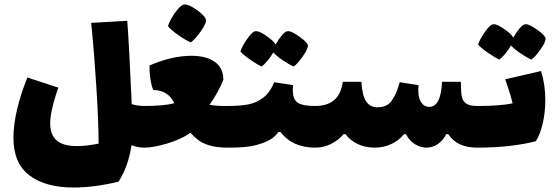

<svg xmlns="http://www.w3.org/2000/svg" viewBox="-20 -659 2484 857"><path d="M651 -93Q651 -45 645 -22.5Q639 0 624 0Q594 0 567 -11Q553 84 509 152Q400 178 309 178Q183 178 111.5 124Q40 70 40 -44Q40 -157 102 -313L240 -268Q204 -163 204 -108Q204 -58 232.5 -32.5Q261 -7 324 -7Q367 -7 420 -18Q420 -115 410 -272Q400 -429 387 -557L548 -566Q556 -465 568 -194Q595 -186 624 -186Q640 -186 645.5 -163Q651 -140 651 -93Z M1023 -93Q1023 -45 1017 -22.5Q1011 0 996 0Q948 0 916.5 -9.5Q885 -19 867.5 -32Q850 -45 830 -66Q786 -36 725 -18Q664 0 624 0Q609 0 603 -22.5Q597 -45 597 -93Q597 -140 602.5 -163Q608 -186 624 -186Q710 -186 758 -198Q730 -257 665 -257Q658 -267 652 -303.5Q646 -340 648 -367Q747 -410 835 -410Q900 -410 938.5 -383Q977 -356 977 -303Q955 -247 915 -191Q944 -186 987 -186H996Q1012 -186 1017.5 -163Q1023 -140 1023 -93ZM730 -542Q733 -555 745.5 -577.5Q758 -600 774 -618.5Q790 -637 802 -639Q813 -641 835.5 -629Q858 -617 877.5 -599.5Q897 -582 899 -572Q903 -557 876.5 -519.5Q850 -482 832 -470Q811 -478 777 -501.5Q743 -525 730 -542Z M1414 -93Q1414 -45 1408 -22.5Q1402 0 1387 0Q1285 0 1232 -70H1223Q1202 -40 1164 -25Q1127 -10 1091 -5Q1055 0 996 0Q981 0 975 -22.5Q969 -45 969 -93Q969 -140 974.5 -163Q980 -186 996 -186Q1051 -186 1088 -193Q1125 -200 1155 -223Q1185 -246 1204 -292L1288 -279Q1287 -271 1287 -257Q1287 -215 1309 -200.5Q1331 -186 1387 -186Q1403 -186 1408.5 -163Q1414 -140 1414 -93ZM1291 -362Q1272 -370 1243 -389.5Q1214 -409 1200 -425Q1190 -407 1174 -388Q1158 -369 1148 -362Q1128 -371 1097 -392.5Q1066 -414 1053 -429Q1059 -450 1083 -485Q1107 -520 1123 -520Q1139 -520 1171 -497.5Q1203 -475 1210 -460Q1224 -485 1239 -502.5Q1254 -520 1266 -520Q1282 -520 1316.5 -495.5Q1351 -471 1354 -457Q1356 -442 1332 -408Q1308 -374 1291 -362Z M2137 -93Q2137 -45 2131 -22.5Q2125 0 2110 0Q2020 0 1981 -60H1972Q1957 -31 1933.5 -15.5Q1910 0 1884 0Q1857 0 1832 -15.5Q1807 -31 1792 -60H1783Q1760 -31 1725.5 -15.5Q1691 0 1652 0Q1613 0 1579 -15Q1545 -30 1522 -60H1513Q1491 -33 1457.5 -16.5Q1424 0 1387 0Q1372 0 1366 -22.5Q1360 -45 1360 -93Q1360 -140 1365.5 -163Q1371 -186 1387 -186Q1496 -186 1510 -294H1593Q1597 -231 1615 -205.5Q1633 -180 1665 -180Q1709 -180 1730.5 -212.5Q1752 -245 1764 -292L1848 -279Q1847 -271 1847 -257Q1847 -220 1860.5 -201Q1874 -182 1896 -182Q1948 -182 1953 -294H2037Q2037 -251 2041 -229.5Q2045 -208 2060.5 -197Q2076 -186 2110 -186Q2126 -186 2131.5 -163Q2137 -140 2137 -93Z M2414 -212Q2414 -159 2403 -110Q2392 -61 2372 -29Q2330 -17 2261 -8.5Q2192 0 2110 0Q2095 0 2089 -22.5Q2083 -45 2083 -93Q2083 -140 2088.5 -163Q2094 -186 2110 -186Q2217 -186 2268 -198Q2260 -232 2248.5 -265Q2237 -298 2235 -305L2395 -342Q2414 -282 2414 -212ZM2352 -393Q2333 -401 2304 -420.5Q2275 -440 2261 -456Q2251 -438 2235 -419Q2219 -400 2209 -393Q2189 -402 2158 -423.5Q2127 -445 2114 -460Q2120 -481 2144 -516Q2168 -551 2184 -551Q2200 -551 2232 -528.5Q2264 -506 2271 -491Q2285 -516 2300 -533.5Q2315 -551 2327 -551Q2343 -551 2377.5 -526.5Q2412 -502 2415 -488Q2417 -473 2393 -439Q2369 -405 2352 -393Z"/></svg>

Font: Lalezar
Style: Regular
Weight: 400
Designer: Borna Izadpanah
Foundry: Borna Izadpanah
Version: Version 1.003